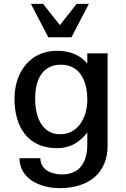

<svg xmlns="http://www.w3.org/2000/svg" viewBox="-20 -776 650 994"><path d="M292 -81C199 -81 162 -167 162 -265C162 -371 205 -441 295 -441C393 -441 432 -358 432 -260C432 -169 385 -81 292 -81ZM55 -265C55 -119 124 -9 275 -9C355 -9 400 -50 432 -90V-30C432 68 390 127 301 127C243 127 189 101 189 43H81C81 152 191 198 289 198C439 198 537 120 537 -21V-500H432V-447C397 -488 348 -513 275 -513C134 -513 55 -400 55 -265ZM350 -583 440 -756H377L290 -646L203 -756H140L230 -583Z"/></svg>

Font: Perun Medium
Style: Regular
Weight: 500
Foundry: Copyright (c) Stefan Peev, Context Ltd, 2016
Version: Version 1.089